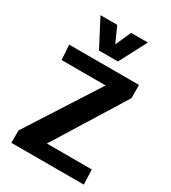

<svg xmlns="http://www.w3.org/2000/svg" viewBox="-228 -1083 1067 1198"><g transform="rotate(30 305.0 -484.0)"><path d="M50.8 0V-89.4L381.3 -604H64L57.1 -710.9H560.1L560.5 -615.7L245.1 -106.9H568.4L572.8 0ZM236.3 -772 134.3 -967.8H254.9L305.2 -856L355 -967.8H475.6L373 -772Z"/></g></svg>

Font: Comme
Style: Bold
Weight: 700
Version: Version 1.000;gftools[0.9.27]